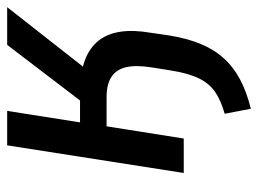

<svg xmlns="http://www.w3.org/2000/svg" viewBox="-112 -420 719 535"><g transform="rotate(-90 247.5 -152.5)"><path d="M212 187 198 114Q234 104 258 88Q282 72 296.5 42.5Q311 13 319 -38L327 -88Q334 -132 328 -159.5Q322 -187 301.5 -201Q281 -215 244 -215H163L129 0H33L110 -492H206L174 -289H235L390 -492H495L306 -251L272 -287Q319 -287 351 -274Q383 -261 402 -237Q421 -213 426.5 -177Q432 -141 424 -94L416 -39Q408 9 393 46Q378 83 353.5 110.5Q329 138 294.5 156.5Q260 175 212 187Z"/></g></svg>

Font: Nunito Sans 10pt Condensed SemiBold
Style: Italic
Weight: 600
Width: 3
Italic angle: -9°
Designer: Vernon Adams
Foundry: Vernon Adams
Version: Version 3.101;gftools[0.9.27]